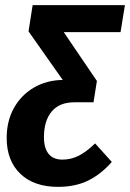

<svg xmlns="http://www.w3.org/2000/svg" viewBox="-20 -712 506 747"><path d="M449 -587H228L357 -397L344 -315L345 -314H269Q211 -314 181 -278Q151 -242 151 -178Q151 -136 169 -113.5Q187 -91 223 -91Q257 -91 287 -106.5Q317 -122 350 -154L415 -82Q373 -34 323 -9.5Q273 15 206 15Q112 15 59 -36Q6 -87 6 -175Q6 -241 34 -291.5Q62 -342 111.5 -371Q161 -400 224 -401L91 -590L107 -692H466Z"/></svg>

Font: Fira Sans Extra Condensed SemiBold
Style: Italic
Weight: 600
Width: 3
Italic angle: -8°
Designer: Carrois Corporate & Edenspiekermann AG
Foundry: Carrois Corporate GbR & Edenspiekermann AG
Version: Version 4.203